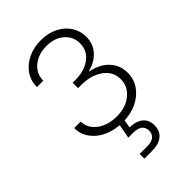

<svg xmlns="http://www.w3.org/2000/svg" viewBox="-226 -634 922 922"><g transform="rotate(-45 235.0 -173.0)"><path d="M236.3 7.3Q184.6 7.3 142.8 -11.2Q101.1 -29.8 76.7 -62.7Q52.2 -95.7 51.8 -138.2H96.2Q97.2 -91.3 137.2 -62Q177.2 -32.7 236.3 -32.7Q298.8 -32.7 337.6 -65.4Q376.5 -98.1 376.5 -146Q376.5 -197.8 333 -229.2Q289.6 -260.7 220.2 -260.7H200.7V-297.4H220.2Q280.3 -297.4 320.1 -326.7Q359.9 -356 359.9 -405.3Q359.9 -451.7 325.7 -481.4Q291.5 -511.2 236.3 -511.2Q181.6 -511.2 145 -481.7Q108.4 -452.1 107.9 -403.8H64.5Q64.9 -447.3 87.6 -480Q110.4 -512.7 149.2 -531.2Q188 -549.8 236.8 -549.8Q286.1 -549.8 323.7 -531Q361.3 -512.2 382.3 -479.7Q403.3 -447.3 403.3 -406.7Q403.3 -359.4 373.5 -326.4Q343.8 -293.5 295.4 -281.7V-279.3Q355 -267.6 388.4 -231.4Q421.9 -195.3 421.9 -144Q421.9 -101.1 398.2 -66.9Q374.5 -32.7 332.8 -12.7Q291 7.3 236.3 7.3ZM186.5 204.1V171.9H237.8Q267.6 171.9 282.7 159.9Q297.9 147.9 297.9 125Q297.9 102.5 282.7 90.3Q267.6 78.1 235.4 78.1H203.1L220.7 -14.2H250.5V0L242.2 47.4Q287.1 48.8 310.8 68.8Q334.5 88.9 334.5 125.5Q334.5 163.1 309.3 183.6Q284.2 204.1 237.8 204.1Z"/></g></svg>

Font: Inter 16pt ExtraLight
Style: Regular
Weight: 250
Version: Version 4.001;git-66647c0bb